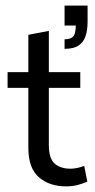

<svg xmlns="http://www.w3.org/2000/svg" viewBox="-20 -654 340 684"><path d="M216 10Q156 10 118.5 -22.5Q81 -55 81 -127V-341H7V-397H81V-530L154 -544V-397H266V-341H154V-138Q154 -89 175 -71Q196 -53 231 -53Q244 -53 257 -56Q270 -59 280 -63L291 -7Q276 0 256.5 5Q237 10 216 10ZM210 -480V-514Q233 -514 241.5 -525Q250 -536 250 -563H210V-634H292V-576Q292 -546 284.5 -524.5Q277 -503 259.5 -491.5Q242 -480 210 -480Z"/></svg>

Font: Rokkitt
Style: Regular
Weight: 400
Designer: Vernon Adams
Foundry: Vernon Adams
Version: Version 3.103